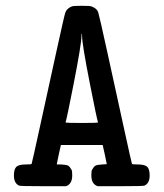

<svg xmlns="http://www.w3.org/2000/svg" viewBox="-20 -643 565 662"><path d="M454 -76Q479 -76 487.5 -68Q496 -60 496 -38Q496 -11 478 -3Q474 -1 395 -1H317Q295 -8 295 -38Q295 -53 297 -57Q303 -68 308.5 -71.5Q314 -75 333 -76L348 -77V-78Q348 -80 341 -112L334 -143H190L183 -112Q176 -80 176 -78Q175 -76 178 -76Q180 -76 191 -76Q210 -75 215.5 -71.5Q221 -68 227 -57Q229 -53 229 -38Q229 -9 208 -1H129Q50 -1 46 -3Q28 -11 28 -38Q28 -60 36.5 -68Q45 -76 70 -76Q89 -76 89 -78Q90 -79 117.5 -205Q145 -331 173.5 -461Q202 -591 205 -599Q210 -614 228 -621Q234 -623 262 -623Q290 -623 295 -621Q315 -614 319 -599Q322 -591 350.5 -461Q379 -331 406.5 -205Q434 -79 435 -78Q435 -76 454 -76ZM263 -519Q263 -526 262 -527Q261 -527 261 -520Q261 -492 234 -354Q210 -232 206 -221Q206 -219 262 -219Q318 -219 318 -221Q314 -232 290 -354Q263 -491 263 -519Z"/></svg>

Font: KaTeX_Typewriter
Style: Regular
Weight: 400
Version: Version 1.1; ttfautohint (v1.3)